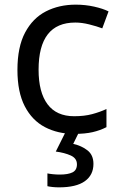

<svg xmlns="http://www.w3.org/2000/svg" viewBox="-20 -566 520 826"><path d="M300 10Q229 10 173.5 -19Q118 -48 86.5 -109Q55 -170 55 -265Q55 -364 88 -426Q121 -488 177.5 -517Q234 -546 306 -546Q347 -546 385 -537.5Q423 -529 447 -517L420 -444Q396 -453 364 -461Q332 -469 304 -469Q146 -469 146 -266Q146 -169 184.5 -117.5Q223 -66 299 -66Q343 -66 376.5 -75Q410 -84 438 -97V-19Q411 -5 378.5 2.5Q346 10 300 10ZM382 139Q382 187 345 213.5Q308 240 234 240Q219 240 205.5 238.5Q192 237 184 235V180Q193 182 208 183.5Q223 185 237 185Q273 185 292 175.5Q311 166 311 141Q311 115 284.5 103Q258 91 220 86L263 0H321L295 53Q331 61 356.5 81Q382 101 382 139Z"/></svg>

Font: Noto Sans Bassa Vah
Style: Regular
Weight: 400
Designer: Monotype Design Team
Foundry: Monotype Imaging Inc.
Version: Version 2.002